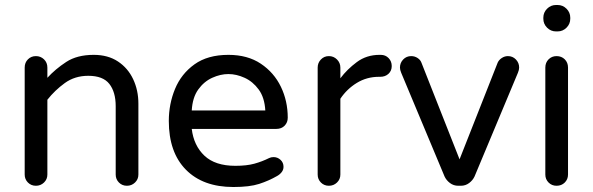

<svg xmlns="http://www.w3.org/2000/svg" viewBox="-20 -740 2377 770"><path d="M124 5Q105 5 92 -8Q79 -21 79 -40V-469Q79 -489 92 -502Q105 -515 124 -515Q143 -515 156.5 -502Q170 -489 170 -469V-428Q202 -463 245.5 -491.5Q289 -520 356 -520Q413 -520 453 -493.5Q493 -467 514 -422.5Q535 -378 535 -324V-40Q535 -21 521.5 -8Q508 5 489 5Q470 5 457 -8Q444 -21 444 -40V-314Q444 -371 418.5 -403.5Q393 -436 334 -436Q280 -436 240 -407Q200 -378 170 -340V-40Q170 -21 156.5 -8Q143 5 124 5Z M916 10Q794 10 725.5 -59.5Q657 -129 657 -255Q657 -323 682 -383.5Q707 -444 760 -482Q813 -520 896 -520Q973 -520 1026 -484.5Q1079 -449 1106.5 -392Q1134 -335 1134 -268Q1134 -249 1121.5 -236Q1109 -223 1088 -223H749Q757 -156 800 -115.5Q843 -75 924 -75Q969 -75 1000 -83.5Q1031 -92 1059 -106Q1067 -110 1077 -110Q1093 -110 1105 -99Q1117 -88 1117 -71Q1117 -59 1109.5 -49.5Q1102 -40 1091 -34Q1058 -15 1019.5 -2.5Q981 10 916 10ZM749 -297H1044Q1041 -349 1017.5 -381Q994 -413 961 -428Q928 -443 896 -443Q864 -443 831 -428Q798 -413 775 -381Q752 -349 749 -297Z M1299 5Q1280 5 1267 -8Q1254 -21 1254 -40V-469Q1254 -488 1267 -501.5Q1280 -515 1299 -515Q1318 -515 1331.5 -501.5Q1345 -488 1345 -469V-426Q1372 -462 1411 -491Q1450 -520 1502 -520H1507Q1526 -520 1538.5 -507Q1551 -494 1551 -475Q1551 -456 1538 -444Q1525 -432 1505 -432H1500Q1451 -432 1411 -407.5Q1371 -383 1345 -344V-40Q1345 -21 1331.5 -8Q1318 5 1299 5Z M1818 5Q1799 5 1784.5 -6Q1770 -17 1763 -32L1589 -448Q1584 -460 1584 -469Q1584 -488 1597 -501.5Q1610 -515 1629 -515Q1643 -515 1654.5 -507.5Q1666 -500 1670 -489L1823 -101L1976 -489Q1981 -500 1992.5 -507.5Q2004 -515 2017 -515Q2036 -515 2049 -501.5Q2062 -488 2062 -469Q2062 -460 2057 -448L1883 -32Q1876 -17 1861.5 -6Q1847 5 1828 5Z M2210 -614Q2189 -614 2174 -629Q2159 -644 2159 -665V-669Q2159 -690 2174 -705Q2189 -720 2210 -720H2216Q2237 -720 2252 -705Q2267 -690 2267 -669V-665Q2267 -644 2252 -629Q2237 -614 2216 -614ZM2212 5Q2193 5 2180 -8Q2167 -21 2167 -40V-469Q2167 -489 2180 -502Q2193 -515 2212 -515Q2232 -515 2245 -502Q2258 -489 2258 -469V-40Q2258 -21 2245 -8Q2232 5 2212 5Z"/></svg>

Font: Varela Round
Style: Regular
Weight: 400
Designer: Joe Prince, Avraham Cornfeld
Foundry: Joe Prince, Avraham Cornfeld
Version: Version 3.010; ttfautohint (v1.8.4.7-5d5b)